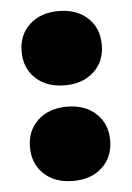

<svg xmlns="http://www.w3.org/2000/svg" viewBox="-46 -596 442 644"><g transform="rotate(-5 175.0 -274.0)"><path d="M175 12Q114 12 77 -22.5Q40 -57 40 -113Q40 -169 77 -203.5Q114 -238 175 -238Q236 -238 273 -203.5Q310 -169 310 -113Q310 -57 273 -22.5Q236 12 175 12ZM175 -310Q114 -310 77 -344.5Q40 -379 40 -435Q40 -491 77 -525.5Q114 -560 175 -560Q236 -560 273 -525.5Q310 -491 310 -435Q310 -379 273 -344.5Q236 -310 175 -310Z"/></g></svg>

Font: Unbounded Black
Style: Regular
Weight: 900
Designer: Luke Prowse, Jean-Baptiste Morizot, Fátima Lázaro, Florian Runge
Foundry: NaN
Version: Version 1.701;gftools[0.9.28.dev5+ged2979d]